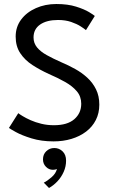

<svg xmlns="http://www.w3.org/2000/svg" viewBox="-20 -692 568 956"><path d="M260.5 -672Q317.5 -672 358.8 -659Q400 -646 423.8 -631.5Q447.5 -617 452 -612.5L408 -542Q400.5 -548.5 381.5 -560.8Q362.5 -573 334 -582.8Q305.5 -592.5 269 -592.5Q212.5 -592.5 179.8 -569.8Q147 -547 147 -505.5Q147 -477.5 164.2 -456.2Q181.5 -435 213 -417.5Q244.5 -400 286.5 -381.5Q321 -367 354.2 -348.5Q387.5 -330 414.8 -305Q442 -280 458.2 -247Q474.5 -214 474.5 -171Q474.5 -128.5 457.2 -94.5Q440 -60.5 408.8 -36.8Q377.5 -13 336 -0.5Q294.5 12 246.5 12Q186 12 137.2 -3Q88.5 -18 58.8 -34.5Q29 -51 24.5 -55L71 -128.5Q77 -123.5 93 -113.8Q109 -104 132.5 -93.5Q156 -83 185.5 -75.8Q215 -68.5 248.5 -68.5Q315.5 -68.5 350 -98.5Q384.5 -128.5 384.5 -175.5Q384.5 -211.5 362.5 -237.5Q340.5 -263.5 304 -284Q267.5 -304.5 223.5 -323.5Q178.5 -344 141 -368.5Q103.5 -393 80.8 -427.2Q58 -461.5 58 -510Q58 -558 85.2 -594.5Q112.5 -631 158.8 -651.5Q205 -672 260.5 -672ZM224 244 198 217.5Q216 208.5 237 190.2Q258 172 263.5 149.5Q255.5 153.5 243.5 153.5Q223.5 153.5 208.8 138.5Q194 123.5 194 101.5Q194 76.5 210.5 60.8Q227 45 250.5 45Q274.5 45 291.8 61.8Q309 78.5 309 108Q309 137 297.2 163.5Q285.5 190 266 210.8Q246.5 231.5 224 244Z"/></svg>

Font: League Spartan Thin
Style: Regular
Weight: 400
Version: Version 2.002